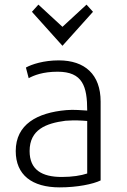

<svg xmlns="http://www.w3.org/2000/svg" viewBox="-20 -800 549 830"><path d="M238 10C314 10 382 -4 415 -20V-361C415 -478 347 -539 234 -539C169 -539 117 -522 92 -508L104 -462C126 -474 165 -490 229 -490C338 -490 357 -426 357 -322C338 -323 298 -327 267 -324C140 -313 48 -262 48 -147C48 -44 118 10 238 10ZM108 -147C108 -240 179 -267 263 -278C304 -281 333 -279 357 -277V-50C330 -41 292 -35 247 -35C161 -35 108 -66 108 -147ZM118 -749 250 -602 382 -749 354 -780 250 -684 146 -780Z"/></svg>

Font: Repo Light
Style: Regular
Weight: 300
Designer: Stefan Peev
Foundry: Context Ltd
Version: Version 001.502